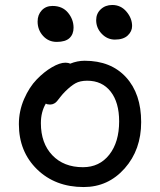

<svg xmlns="http://www.w3.org/2000/svg" viewBox="-20 -755 646 775"><path d="M443.8 -595.2Q413.1 -595.2 390.6 -618.7Q368.2 -642.1 368.2 -673.8Q368.2 -700.2 386.7 -717.5Q405.3 -734.9 433.1 -734.9Q467.8 -734.9 490.5 -708Q513.2 -681.2 513.2 -649.9Q513.2 -628.4 495.6 -611.8Q478 -595.2 443.8 -595.2ZM209 -585.9Q175.8 -585.9 153.8 -610.1Q131.8 -634.3 131.8 -668Q131.8 -695.3 148.4 -713.1Q165 -731 191.9 -731Q231.9 -731 254.4 -703.9Q276.9 -676.8 276.9 -643.1Q276.9 -616.7 260.5 -601.3Q244.1 -585.9 209 -585.9ZM317.9 0Q203.1 0 129.6 -71.5Q56.2 -143.1 56.2 -253.9Q56.2 -306.6 77.1 -355Q98.1 -403.3 128.2 -434.3Q158.2 -465.3 189.7 -483.6Q221.2 -502 244.1 -502Q255.4 -502 263.2 -498Q292 -509.8 321.8 -509.8Q427.7 -509.8 488.8 -443.1Q549.8 -376.5 549.8 -262.2Q549.8 -150.4 483.2 -75.2Q416.5 0 317.9 0ZM145 -257.8Q145 -176.8 191.2 -128.4Q237.3 -80.1 314.9 -80.1Q381.3 -80.1 421.1 -130.6Q460.9 -181.2 460.9 -265.1Q460.9 -341.8 426.5 -385.5Q392.1 -429.2 332 -429.2Q303.2 -429.2 284.4 -418.7Q265.6 -408.2 242.2 -384.8Q232.9 -375.5 223.9 -364Q214.8 -352.5 210.4 -346.9Q206.1 -341.3 198.7 -337.2Q191.4 -333 182.1 -333Q170.4 -333 165 -336.9Q145 -303.2 145 -257.8Z"/></svg>

Font: Shantell Sans Bouncy
Style: Regular
Weight: 400
Designer: Stephen Nixon, Anya Danilova, Shantell Martin
Foundry: Arrow Type
Version: Version 1.006;[9816181b4]